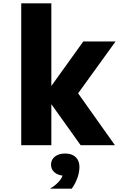

<svg xmlns="http://www.w3.org/2000/svg" viewBox="-20 -868 740 1148"><path d="M107 0V-848H287V-354L478 -620H671L447 -310L667 0H462L287 -245V0ZM279 260Q308 243 328 222Q348 201 354 182Q322 178 303.5 160.5Q285 143 285 116Q285 87 308 68.5Q331 50 368 50Q369 50 370 50Q372 50 373 50Q412 51 433.5 72.5Q455 94 455 130Q455 163 442 198Q429 233 409 260Z"/></svg>

Font: Martian Mono ExtraBold
Style: Regular
Weight: 800
Monospace: yes
Designer: Roman Shamin
Foundry: Evil Martians
Version: Version 1.000; ttfautohint (v1.8.4.7-5d5b)